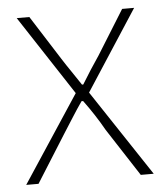

<svg xmlns="http://www.w3.org/2000/svg" viewBox="-44 -567 522 606"><g transform="rotate(-5 217.0 -263.5)"><path d="M15 0 196 -275 31 -527H71L160 -387Q174 -365 188.5 -344Q203 -323 218 -300H222Q236 -323 249.5 -344Q263 -365 278 -387L365 -527H403L238 -273L419 0H378L280 -151Q266 -176 250 -200.5Q234 -225 217 -248H212Q196 -225 180.5 -200.5Q165 -176 149 -151L54 0Z"/></g></svg>

Font: Noto Sans HK Thin Thin
Style: Regular
Weight: 250
Version: Version 2.004-H2;hotconv 1.0.118;makeotfexe 2.5.65603